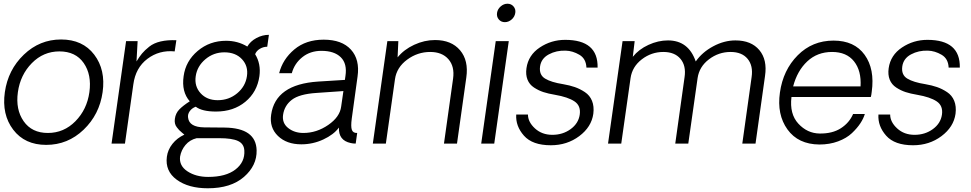

<svg xmlns="http://www.w3.org/2000/svg" viewBox="-20 -771 5215 1031"><path d="M228 7Q113 7 51 -74.5Q-11 -156 6 -276Q23 -396 108 -477.5Q193 -559 308 -559Q424 -559 486 -477.5Q548 -396 531 -276Q514 -156 429 -74.5Q344 7 228 7ZM460 -276Q473 -370 429.5 -432.5Q386 -495 299 -495Q213 -495 151 -432Q89 -369 76 -276Q63 -183 107 -120Q151 -57 237 -57Q323 -57 385 -120Q447 -183 460 -276Z M927 -555 918 -495Q835 -503 771.5 -455Q708 -407 696 -318L651 0H579L657 -550H719L713 -441Q728 -466 742.5 -483.5Q757 -501 781.5 -520.5Q806 -540 843 -548.5Q880 -557 927 -555Z M1096 240Q992 240 929 194Q866 148 876 71Q881 33 906 1.5Q931 -30 970 -48Q968 -50 957.5 -58.5Q947 -67 942 -72.5Q937 -78 929.5 -87.5Q922 -97 919.5 -108.5Q917 -120 919 -133Q923 -163 943 -183.5Q963 -204 999 -227Q954 -278 966 -362Q977 -443 1041.5 -497.5Q1106 -552 1194 -552Q1257 -552 1308 -521Q1324 -549 1356.5 -566.5Q1389 -584 1424 -584L1415 -520Q1394 -520 1375.5 -509Q1357 -498 1350 -480Q1382 -428 1373 -362Q1361 -277 1297.5 -224.5Q1234 -172 1140 -172Q1065 -172 1031 -198Q1010 -190 998.5 -173.5Q987 -157 990 -139Q996 -88 1077 -87L1186 -86Q1355 -84 1358 36Q1360 118 1290 179Q1220 240 1096 240ZM1306 -362Q1314 -416 1279.5 -453Q1245 -490 1185 -490Q1127 -490 1083 -453Q1039 -416 1031 -362Q1023 -308 1057 -270.5Q1091 -233 1149 -233Q1209 -233 1253.5 -270Q1298 -307 1306 -362ZM1292 37Q1290 1 1258 -14Q1226 -29 1157 -29H1036Q999 -20 976 7.5Q953 35 947 70Q941 119 986.5 149Q1032 179 1098 179Q1193 179 1244.5 139Q1296 99 1292 37Z M1598 4Q1519 4 1472.5 -41Q1426 -86 1436 -155Q1459 -318 1688 -333L1832 -342L1835 -363Q1845 -429 1810 -463.5Q1775 -498 1706 -498Q1646 -498 1603.5 -464Q1561 -430 1547 -378H1479Q1498 -453 1560.5 -505.5Q1623 -558 1718 -558Q1816 -558 1864.5 -504.5Q1913 -451 1900 -360L1869 -135Q1863 -91 1869.5 -73.5Q1876 -56 1898 -57L1890 0Q1875 0 1863 -3Q1797 -17 1800 -86Q1772 -48 1716 -22Q1660 4 1598 4ZM1609 -57Q1680 -57 1742.5 -100Q1805 -143 1812 -199L1824 -282L1680 -272Q1587 -266 1547 -235Q1507 -204 1500 -154Q1494 -110 1527.5 -83.5Q1561 -57 1609 -57Z M2316 -556Q2404 -556 2450.5 -501Q2497 -446 2484 -355L2434 0H2364L2413 -349Q2422 -414 2388 -453Q2354 -492 2290 -492Q2222 -492 2166 -450.5Q2110 -409 2101 -346L2052 0H1982L2060 -550H2119L2115 -463Q2149 -505 2204 -530.5Q2259 -556 2316 -556Z M2649 -702Q2652 -722 2668.5 -736.5Q2685 -751 2705 -751Q2725 -751 2737.5 -736.5Q2750 -722 2747 -702Q2744 -681 2727.5 -666.5Q2711 -652 2691 -652Q2671 -652 2658.5 -666.5Q2646 -681 2649 -702ZM2642 -550H2712L2634 0H2564Z M2938 9Q2839 9 2793.5 -42.5Q2748 -94 2752 -156H2815Q2815 -116 2852.5 -81.5Q2890 -47 2946 -47Q3002 -47 3044 -77.5Q3086 -108 3093 -155Q3100 -203 3065 -226.5Q3030 -250 2960 -262Q2924 -268 2898 -276.5Q2872 -285 2847.5 -301Q2823 -317 2812.5 -343.5Q2802 -370 2807 -405Q2817 -475 2878.5 -516Q2940 -557 3015 -557Q3192 -557 3189 -408H3129Q3127 -456 3091 -477Q3055 -498 3018 -499Q2968 -501 2927 -479Q2886 -457 2880 -414Q2874 -369 2907 -349Q2940 -329 3004 -319Q3039 -313 3066.5 -303.5Q3094 -294 3120.5 -276.5Q3147 -259 3159 -229.5Q3171 -200 3166 -160Q3156 -89 3090.5 -40Q3025 9 2938 9Z M3929 -554Q4014 -554 4057.5 -502Q4101 -450 4088 -363L4037 0H3966L4016 -357Q4025 -418 3994.5 -455Q3964 -492 3903 -492Q3839 -492 3787 -452.5Q3735 -413 3726 -352L3676 0H3606L3656 -357Q3665 -418 3634 -455Q3603 -492 3542 -492Q3478 -492 3426.5 -452.5Q3375 -413 3366 -352L3316 0H3245L3323 -550H3388L3378 -466Q3410 -506 3462 -530Q3514 -554 3567 -554Q3677 -554 3716 -441Q3751 -491 3810 -522.5Q3869 -554 3929 -554Z M4661 -278Q4659 -259 4656 -250H4230Q4219 -159 4267 -107Q4315 -55 4381 -54Q4450 -53 4495.5 -82.5Q4541 -112 4561 -159H4624Q4617 -135 4600 -109Q4583 -83 4554.5 -56Q4526 -29 4480.5 -12Q4435 5 4380 5Q4266 4 4208.5 -76Q4151 -156 4168 -274Q4185 -395 4263.5 -474Q4342 -553 4456 -553Q4568 -553 4623 -476.5Q4678 -400 4661 -278ZM4448 -492Q4369 -492 4315 -441.5Q4261 -391 4239 -307H4601Q4606 -391 4566 -441.5Q4526 -492 4448 -492Z M4883 9Q4784 9 4738.5 -42.5Q4693 -94 4697 -156H4760Q4760 -116 4797.5 -81.5Q4835 -47 4891 -47Q4947 -47 4989 -77.5Q5031 -108 5038 -155Q5045 -203 5010 -226.5Q4975 -250 4905 -262Q4869 -268 4843 -276.5Q4817 -285 4792.5 -301Q4768 -317 4757.5 -343.5Q4747 -370 4752 -405Q4762 -475 4823.5 -516Q4885 -557 4960 -557Q5137 -557 5134 -408H5074Q5072 -456 5036 -477Q5000 -498 4963 -499Q4913 -501 4872 -479Q4831 -457 4825 -414Q4819 -369 4852 -349Q4885 -329 4949 -319Q4984 -313 5011.5 -303.5Q5039 -294 5065.5 -276.5Q5092 -259 5104 -229.5Q5116 -200 5111 -160Q5101 -89 5035.5 -40Q4970 9 4883 9Z"/></svg>

Font: Oakes Grotesk Light
Style: Italic
Weight: 300
Italic angle: -8°
Designer: Samuel Oakes
Foundry: Samuel Oakes
Version: Version 1.000;PS 001.000;hotconv 1.0.88;makeotf.lib2.5.64775